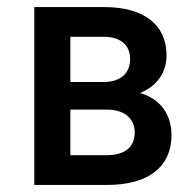

<svg xmlns="http://www.w3.org/2000/svg" viewBox="-20 -523 555 543"><path d="M77 0H284C399 0 465 -51 465 -141C465 -201 432 -244 376 -260C423 -279 451 -317 451 -366C451 -454 386 -503 275 -503H77ZM281 -84H179V-213H282C333 -213 361 -187 361 -148C361 -107 333 -84 281 -84ZM272 -291H179V-419H272C321 -419 348 -396 348 -356C348 -315 320 -291 272 -291Z"/></svg>

Font: Finlandica Medium
Style: Regular
Weight: 500
Designer: Niklas Ekholm, Juho Hiilivirta, Jaakko Suomalainen
Foundry: Helsinki Type Studio
Version: Version 2.000;Glyphs 3.2 (3202)